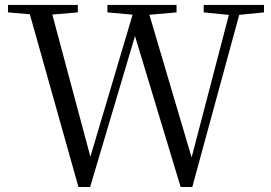

<svg xmlns="http://www.w3.org/2000/svg" viewBox="-20 -748 1093 775"><path d="M296.6 6.7H343.8L529.5 -617.9L534.3 -632.7H515.8L709.1 6.7H756.2L956.5 -728H914.3L749.4 -97L745.6 -80.8H762.8L571.3 -728H526.9L340 -99.2L335.2 -84.2H353.2L180.8 -728H89.9ZM12.2 -698 140.5 -686.9H163.6L294.1 -698V-728H12.2ZM413.6 -698 535.7 -686.9H566.7L692.6 -698V-728H413.6ZM802.2 -698 913.8 -686.9H934.1L1045.6 -698V-728H802.2Z"/></svg>

Font: Source Han Serif CN VF
Style: Regular
Weight: 250
Designer: Ryoko NISHIZUKA 西塚涼子 (kana & ideographs); Frank Grießhammer (Latin, Greek & Cyrillic); Wenlong ZHANG 张文龙 (bopomofo); San
Foundry: Adobe
Version: Version 2.002;hotconv 1.1.0;makeotfexe 2.6.0